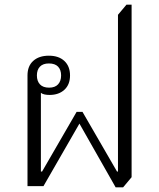

<svg xmlns="http://www.w3.org/2000/svg" viewBox="-20 -792 678 817"><path d="M472 5 318 -266 165 0H97V-471Q97 -511 121.5 -533Q146 -555 188 -555Q230 -555 254 -532.5Q278 -510 278 -471Q278 -432 254 -410Q230 -388 191 -388Q180 -388 170 -390Q160 -392 154 -397V-62H159L306 -316H331L478 -62H482V-729L518 -772H540V-38L504 5ZM189 -419Q214 -419 227 -433Q240 -447 240 -471Q240 -495 227 -508.5Q214 -522 188 -522Q163 -522 150 -508.5Q137 -495 137 -471Q137 -447 150 -433Q163 -419 189 -419Z"/></svg>

Font: Noto Serif Thai Light
Style: Regular
Weight: 300
Version: Version 2.001